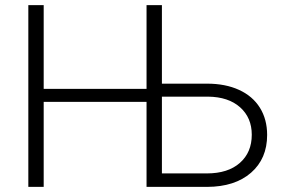

<svg xmlns="http://www.w3.org/2000/svg" viewBox="-20 -731 1119 751"><path d="M150.9 -383.3H553.2V-710.9H613.3V-403.8H790Q861.8 -403.8 915 -379.4Q968.3 -355 996.6 -309.6Q1024.9 -264.2 1024.9 -203.1Q1024.9 -110.4 961.9 -55.4Q898.9 -0.5 790.5 0H553.2V-332.5H150.9V0H90.8V-710.9H150.9ZM613.3 -353V-52.7H789.1Q871.6 -52.7 918.2 -93.8Q964.8 -134.8 964.8 -204.1Q964.8 -270.5 919.2 -311.3Q873.5 -352.1 793.5 -353Z"/></svg>

Font: RobotoInd Light
Style: Regular
Weight: 300
Designer: Google
Version: Version 2.001151; 2014